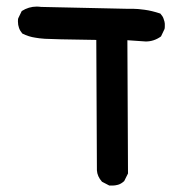

<svg xmlns="http://www.w3.org/2000/svg" viewBox="-20 -450 540 591"><path d="M35.2 -383.8Q35.2 -391.6 36.1 -393.6L46.9 -416Q68.4 -429.7 92.8 -429.7Q99.6 -429.7 106.4 -428.7L372.1 -422.9Q377.9 -422.9 390.6 -422.9Q403.3 -422.9 425.3 -419.9Q447.3 -417 473.6 -408.2Q481.4 -399.4 483.4 -392.6Q487.3 -381.8 487.3 -377Q487.3 -372.1 487.3 -369.1Q487.3 -362.3 486.3 -360.4L475.6 -337.9Q454.1 -322.3 428.7 -322.3Q427.7 -322.3 372.1 -326.2L374 84L362.3 107.4Q352.5 116.2 343.3 118.7Q334 121.1 328.1 121.1Q322.3 121.1 316.4 121.1L293.9 109.4Q279.3 92.8 278.3 74.2L276.4 -327.1Q137.7 -329.1 118.2 -330.6Q98.6 -332 88.9 -334Q68.4 -336.9 48.8 -346.7Q35.2 -362.3 35.2 -383.8Z"/></svg>

Font: JasonHandwriting2
Style: SemiBold
Weight: 600
Version: Version 1.04.7